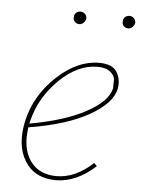

<svg xmlns="http://www.w3.org/2000/svg" viewBox="-46 -617 487 657"><g transform="rotate(5 197.0 -288.0)"><path d="M204 -536Q194 -536 188 -542.5Q182 -549 183 -558Q183 -567 189 -573Q195 -579 204 -579Q213 -579 219.5 -573Q226 -567 226 -557Q225 -549 218.5 -542.5Q212 -536 204 -536ZM373 -579Q382 -579 388 -572.5Q394 -566 394 -557Q393 -549 386.5 -542.5Q380 -536 372 -536Q362 -536 356 -542.5Q350 -549 351 -558Q351 -567 357 -573Q363 -579 373 -579ZM283 -410Q329 -410 344.5 -384.5Q360 -359 354 -327Q344 -277 267.5 -233.5Q191 -190 61 -169Q50 -98 80 -54.5Q110 -11 171 -11Q236 -11 296 -67L306 -57Q240 3 170 3Q97 3 63 -52Q29 -107 49 -194Q70 -281 139.5 -345.5Q209 -410 283 -410ZM338 -327Q338 -339 338.5 -354.5Q339 -370 323.5 -383Q308 -396 279 -396Q211 -396 148.5 -335Q86 -274 66 -194L63 -182Q182 -203 255 -242.5Q328 -282 338 -327Z"/></g></svg>

Font: EauTest Thin
Style: Italic
Weight: 250
Italic angle: -12°
Designer: Christian Thalmann (Catharsis Fonts)
Version: Version 0.001;PS 000.001;hotconv 1.0.88;makeotf.lib2.5.64775